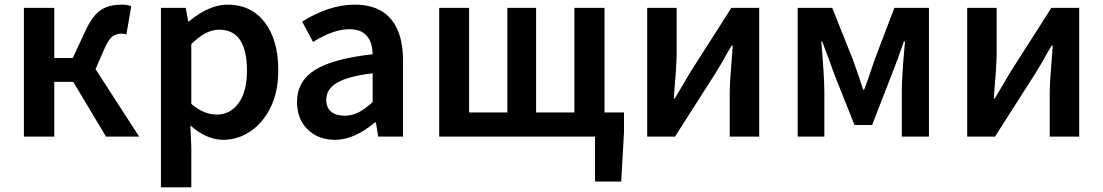

<svg xmlns="http://www.w3.org/2000/svg" viewBox="-20 -589 4757 828"><path d="M83 -555H214V-339H294L346 -451Q367 -498 392 -526Q414 -550 442 -559.5Q470 -569 507 -569Q531 -569 546 -562L525 -440Q516 -444 505 -444Q480 -444 463.5 -430.5Q447 -417 430 -378L392 -291L580 0H437L296 -236H214V0H83Z M674 -555H781L792 -496H794Q882 -569 961 -569Q1063 -569 1121.5 -493Q1180 -417 1180 -286Q1180 -191 1146 -124Q1113 -58 1059 -22Q1005 14 943 14Q871 14 801 -48L805 45V219H674ZM1045 -284Q1045 -461 925 -461Q896 -461 867 -446Q838 -431 805 -399V-141Q858 -95 915 -95Q973 -95 1009 -144.5Q1045 -194 1045 -284Z M1261 -149Q1261 -239 1338.5 -287.5Q1416 -336 1587 -355Q1584 -463 1487 -463Q1417 -463 1330 -408L1283 -496Q1401 -569 1510 -569Q1613 -569 1665.5 -507.5Q1718 -446 1718 -329V0H1611L1601 -61H1597Q1507 14 1425 14Q1352 14 1306.5 -31Q1261 -76 1261 -149ZM1587 -149V-273Q1481 -260 1434 -232.5Q1387 -205 1387 -159Q1387 -124 1408.5 -107Q1430 -90 1467 -90Q1498 -90 1526.5 -104.5Q1555 -119 1587 -149Z M2546 0H2507V-104H2671V-19L2659 194H2546ZM1874 -555H2003V-104H2168V-555H2292V-104H2457V-555H2587V0H1874Z M2771 -555H2898V-364Q2898 -309 2889 -210L2886 -164H2890L2959 -281L3134 -555H3254V0H3127V-191Q3127 -228 3132 -286L3140 -392H3135Q3132 -388 3129.5 -383Q3127 -378 3123 -372Q3088 -309 3066 -274L2891 0H2771Z M3420 -555H3569L3658 -332Q3687 -252 3702 -203H3707Q3721 -238 3752 -332L3837 -555H3986V0H3869V-193Q3869 -259 3881 -389L3883 -410H3878L3852 -337L3825 -266L3741 -50H3665L3579 -266L3553 -338Q3538 -376 3526 -410H3522Q3524 -376 3526 -360Q3527 -346 3531 -289.5Q3535 -233 3535 -193V0H3420Z M4151 -555H4278V-364Q4278 -309 4269 -210L4266 -164H4270L4339 -281L4514 -555H4634V0H4507V-191Q4507 -228 4512 -286L4520 -392H4515Q4512 -388 4509.5 -383Q4507 -378 4503 -372Q4468 -309 4446 -274L4271 0H4151Z"/></svg>

Font: Merged Yaku Han JP SemiBold
Style: Regular
Weight: 600
Designer: Ryoko NISHIZUKA 西塚涼子 (kana, bopomofo & ideographs); Paul D. Hunt (Latin, Greek & Cyrillic); Sandoll Communications 산돌커뮤니
Foundry: Adobe
Version: Version 2.004